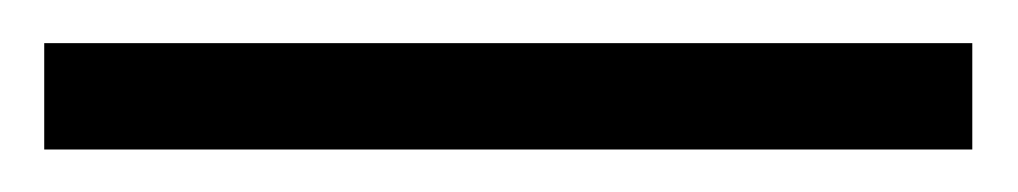

<svg xmlns="http://www.w3.org/2000/svg" viewBox="-20 -20 472 89"><path d="M430.7 49.3H0.5V0H430.7Z"/></svg>

Font: SteelSelectRoboto
Style: Regular
Weight: 300
Designer: Google
Version: Version 2.137; 2017